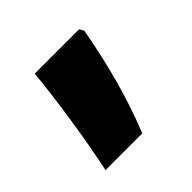

<svg xmlns="http://www.w3.org/2000/svg" viewBox="-85 -222 443 443"><g transform="rotate(-45 136.5 -0.5)"><path d="M218 -137H73Q68 -82 56 -3Q44 76 31 136H151Q197 23 224 -126Z"/></g></svg>

Font: Noto Sans Arabic Condensed Extra
Style: Regular
Weight: 800
Width: 3
Designer: Nadine Chahine - Monotype Design Team
Foundry: Monotype Imaging Inc.
Version: Version 1.902